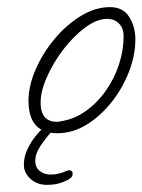

<svg xmlns="http://www.w3.org/2000/svg" viewBox="-20 -379 400 539"><path d="M141 -5Q60 -5 60 -96Q60 -138 80 -184Q100 -230 133 -269.5Q166 -309 206.5 -334Q247 -359 289 -359Q326 -359 343 -331Q360 -303 360 -269Q360 -224 342 -177.5Q324 -131 293 -92Q262 -53 223 -29Q184 -5 141 -5ZM140 -37Q146 -37 147 -38Q186 -43 219 -66Q252 -89 276.5 -123.5Q301 -158 314 -198Q327 -238 327 -277Q327 -300 314 -313Q301 -326 281 -326Q252 -326 219.5 -302Q187 -278 158.5 -241Q130 -204 112 -163.5Q94 -123 94 -91Q94 -37 140 -37ZM112 140Q84 140 65.5 123Q47 106 47 84Q47 61 57 40Q67 19 79.5 3.5Q92 -12 99 -17Q105 -22 113 -22Q125 -22 125 -13Q125 -9 121 -5Q109 8 94 30Q79 52 79 73Q79 91 91.5 101Q104 111 123 111Q135 111 146.5 108Q158 105 166 101Q172 99 174 99Q184 99 184 109Q184 116 178 121Q171 127 153 133.5Q135 140 112 140Z"/></svg>

Font: Oooh Baby
Style: Regular
Weight: 400
Designer: Robert E. Leuschke
Foundry: Robert E. Leuschke
Version: Version 1.011; ttfautohint (v1.8.3)